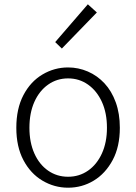

<svg xmlns="http://www.w3.org/2000/svg" viewBox="-20 -861 634 894"><path d="M297 13Q233 13 177.5 -20Q122 -53 89 -115.5Q56 -178 56 -266Q56 -355 89 -418Q122 -481 177.5 -514Q233 -547 297 -547Q345 -547 389 -528Q433 -509 466.5 -473Q500 -437 519 -384.5Q538 -332 538 -266Q538 -178 504.5 -115.5Q471 -53 416.5 -20Q362 13 297 13ZM297 -38Q349 -38 390 -66.5Q431 -95 454.5 -146.5Q478 -198 478 -266Q478 -335 454.5 -386.5Q431 -438 390 -467Q349 -496 297 -496Q245 -496 204 -467Q163 -438 140 -386.5Q117 -335 117 -266Q117 -198 140 -146.5Q163 -95 204 -66.5Q245 -38 297 -38ZM268 -635 237 -665 389 -841 431 -803Z"/></svg>

Font: Noto Sans HK Thin Light
Style: Regular
Weight: 300
Version: Version 2.004-H2;hotconv 1.0.118;makeotfexe 2.5.65603